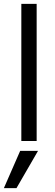

<svg xmlns="http://www.w3.org/2000/svg" viewBox="-33 -727 286 990"><path d="M52 243H-13L71 51H163ZM156 0H77V-707H156Z"/></svg>

Font: Hind Colombo
Style: Regular
Weight: 400
Designer: Jyotish Sonowal, Aditi Pimprikar
Foundry: Indian Type Foundry
Version: Version 1.000;PS 1.0;hotconv 1.0.86;makeotf.lib2.5.63406; tt